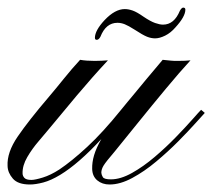

<svg xmlns="http://www.w3.org/2000/svg" viewBox="-49 -491 566 512"><path d="M30.8 1Q-1 1 -14.6 -14.6Q-28.3 -30.3 -28.8 -48.3Q-30.8 -84.5 -1.7 -127Q27.3 -169.4 81.5 -232.9Q100.6 -255.4 121.3 -281.2Q142.1 -307.1 164.6 -331.5Q181.2 -328.6 203.6 -328.6Q210.4 -328.6 222.7 -329.1Q234.9 -329.6 238.8 -330.1Q197.3 -285.6 155.8 -236.3Q114.3 -187 81.5 -147Q70.8 -133.8 53.7 -114Q36.6 -94.2 23.7 -72Q10.7 -49.8 11.2 -28.8Q11.2 -22 16.1 -16.6Q21 -11.2 34.7 -11.2Q44.4 -11.2 65.2 -17.6Q85.9 -23.9 109.4 -39.1Q142.1 -61 183.6 -99.4Q225.1 -137.7 273.9 -198.2Q284.7 -211.4 291.5 -219.7Q298.3 -228 304.2 -234.9Q321.3 -255.9 341.3 -279.8Q361.3 -303.7 384.8 -331.5Q400.4 -330.1 406.7 -329.3Q413.1 -328.6 423.8 -328.6Q446.8 -328.6 459 -330.1Q430.2 -298.8 393.3 -254.4Q356.4 -210 320.3 -165.3Q284.2 -120.6 256.8 -86.9Q233.4 -59.6 227.3 -49.6Q221.2 -39.6 221.2 -30.3Q221.7 -24.4 225.3 -18.6Q229 -12.7 246.6 -12.7Q272.5 -12.7 303 -29.8Q333.5 -46.9 363.5 -72.5Q393.6 -98.1 419.7 -125Q445.8 -151.9 463.9 -172.4Q481.9 -192.9 487.3 -198.2L497.1 -189.9Q491.2 -183.6 472.4 -162.6Q453.6 -141.6 426.3 -114Q398.9 -86.4 367.4 -60.1Q335.9 -33.7 303.7 -16.4Q271.5 1 243.2 1Q223.6 1 210.4 -10Q197.3 -21 196.8 -40.5Q196.3 -58.1 201.9 -77.1Q207.5 -96.2 221.2 -120.1Q160.2 -54.2 111.8 -24.9Q86.9 -9.8 66.4 -4.4Q45.9 1 30.8 1ZM209 -384.8Q204.1 -384.8 204.1 -390.1Q204.1 -409.7 230 -437.5Q257.8 -466.8 283.7 -466.8Q293.5 -466.8 304.7 -462.9Q315.9 -459 334 -446.3Q352.1 -434.1 364.5 -429.7Q377 -425.3 385.7 -425.3Q415.5 -425.3 430.7 -462.4Q435.5 -470.7 439.5 -470.7Q445.3 -470.7 445.3 -465.3Q445.3 -446.8 418.9 -418Q406.2 -403.3 391.4 -396Q376.5 -388.7 364.7 -388.7Q354 -388.7 343 -393.1Q332 -397.5 309.6 -412.1Q293.5 -422.4 283.7 -426.3Q273.9 -430.2 264.2 -430.2Q233.4 -430.2 218.8 -393.1Q214.4 -384.8 209 -384.8Z"/></svg>

Font: Pinyon Script
Style: Regular
Weight: 400
Designer: Nicole Fally, Eben Sorkin
Foundry: Sorkin Type Co.
Version: Version 1.008; ttfautohint (v1.8.4.7-5d5b)